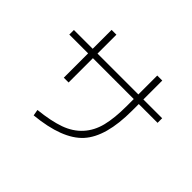

<svg xmlns="http://www.w3.org/2000/svg" viewBox="-165 -1038 1329 1329"><g transform="rotate(45 500.0 -373.0)"><path d="M68 -588H252V-773H299V-588H699V-773H748V-588H932V-543H748V-477Q748 -222 646.5 -110Q545 2 289 27L281 -18Q403 -31 481 -59Q559 -87 609 -142Q659 -197 679 -276.5Q699 -356 699 -477V-543H299V-305H252V-543H68Z"/></g></svg>

Font: Mplus 1p Light
Style: Regular
Weight: 300
Version: Version 1.061